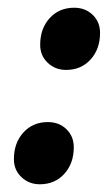

<svg xmlns="http://www.w3.org/2000/svg" viewBox="-20 -464 290 497"><path d="M151 -283Q123 -283 103.5 -301.5Q84 -320 84 -348Q84 -390 108.5 -417Q133 -444 172 -444Q201 -444 220 -425.5Q239 -407 239 -379Q239 -337 214.5 -310Q190 -283 151 -283ZM83 13Q55 13 35.5 -5.5Q16 -24 16 -52Q16 -94 40.5 -121Q65 -148 104 -148Q133 -148 152 -129.5Q171 -111 171 -83Q171 -41 146.5 -14Q122 13 83 13Z"/></svg>

Font: Platypi Medium
Style: Italic
Weight: 500
Italic angle: -13°
Designer: David Sargent
Foundry: Bolt Cutter Type
Version: Version 1.200; ttfautohint (v1.8.4.7-5d5b)